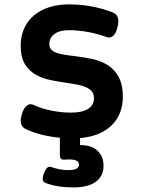

<svg xmlns="http://www.w3.org/2000/svg" viewBox="-20 -610 640 861"><path d="M338.9 9.3V40.5Q391.1 40.5 417.7 66.2Q444.3 91.8 444.3 133.3Q444.3 180.2 409.4 205.3Q374.5 230.5 308.1 230.5Q236.3 230.5 183.1 210Q171.4 205.1 171.4 190.9Q171.4 181.6 176.3 168.9Q188 137.7 202.6 137.7Q204.6 137.7 208.5 138.7Q248.5 152.8 287.1 152.8Q311 152.8 322.5 146.7Q334 140.6 334 127.9Q334 115.2 322.3 110.1Q310.5 105 289.6 105L278.3 105.5Q274.4 106 266.6 106Q248.5 106 248.5 85.9V7.8Q206.5 3.9 166 -6.3Q125.5 -16.6 94.7 -31.7Q72.8 -42.5 72.8 -67.9Q72.8 -82.5 79.1 -101.6Q85.9 -122.6 95.9 -132.6Q106 -142.6 117.2 -142.6Q125 -142.6 131.8 -139.2Q166.5 -122.6 211.4 -113.8Q256.3 -105 298.3 -105Q348.6 -105 375 -121.8Q401.4 -138.7 401.4 -169.4Q401.4 -188.5 391.6 -200.4Q381.8 -212.4 362.8 -220.2Q347.7 -226.6 328.6 -230.2Q309.6 -233.9 276.4 -238.8Q231 -245.6 202.9 -251.7Q174.8 -257.8 149.9 -270Q113.3 -288.1 93 -320.1Q72.8 -352.1 72.8 -404.3Q72.8 -460.9 99.4 -502.9Q126 -544.9 175 -567.6Q224.1 -590.3 290 -590.3Q341.3 -590.3 391.4 -581.1Q441.4 -571.8 485.4 -554.2Q510.7 -544.4 510.7 -514.6Q510.7 -502.9 506.3 -485.8Q500.5 -463.4 490.7 -452.6Q481 -441.9 468.8 -441.9Q462.9 -441.9 456.5 -444.3Q418.5 -458.5 374 -466.6Q329.6 -474.6 290 -474.6Q247.6 -474.6 224.4 -457.8Q201.2 -440.9 201.2 -411.6Q201.2 -384.3 234.9 -372.6Q248.5 -368.2 266.4 -365Q284.2 -361.8 311.5 -358.9Q360.4 -352.5 392.8 -345.7Q425.3 -338.9 453.6 -323.7Q489.7 -303.7 510.3 -268.3Q530.8 -232.9 530.8 -176.8Q530.8 -97.2 480.7 -48.1Q430.7 1 338.9 9.3Z"/></svg>

Font: Courier Prime Sans
Style: Bold
Weight: 700
Designer: Alan Dague-Greene
Foundry: Quote-Unquote Apps
Version: Version 3.020